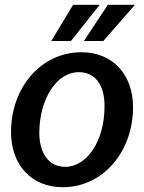

<svg xmlns="http://www.w3.org/2000/svg" viewBox="-20 -769 601 801"><path d="M242 12C408 12 535 -134 535 -322C535 -459 449 -551 320 -551C150 -551 26 -403 26 -218C26 -80 112 12 242 12ZM252 -73C184 -73 143 -129 144 -219C146 -357 216 -468 309 -468C378 -468 418 -412 416 -322C415 -179 342 -73 252 -73ZM330 -598H411L543 -749H430ZM194 -598H276L396 -749H285Z"/></svg>

Font: Ronzino Medium
Style: Italic
Weight: 500
Italic angle: -7.99998°
Designer: Nunzio Mazzaferro
Foundry: Collletttivo
Version: Version 1.000;Glyphs 3.3 (3337)